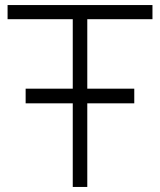

<svg xmlns="http://www.w3.org/2000/svg" viewBox="-20 -740 634 760"><path d="M81.5 -331H268V0H325.5V-331H511.5V-389H325.5V-664H583.5V-720H10V-664H268V-389H81.5Z"/></svg>

Font: Eudonet Light
Style: Regular
Weight: 300
Designer: Mikhail Sharanda
Foundry: Mikhail Sharanda
Version: Version 4.503;Glyphs 3.1.2 (3151)